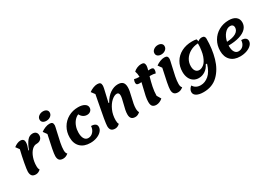

<svg xmlns="http://www.w3.org/2000/svg" viewBox="5 -1913 4477 3227"><g transform="rotate(-30 2244.0 -299.0)"><path d="M74 -83Q74 -121 96.5 -243Q119 -365 147 -478L97 -546Q167 -599 224 -599Q260 -599 277.5 -581Q295 -563 295 -531Q295 -499 286 -466Q277 -433 260 -390L270 -385Q312 -494 355.5 -547Q399 -600 461 -600Q502 -600 525 -578Q548 -556 548 -517Q548 -472 517.5 -443.5Q487 -415 433 -415Q384 -415 341 -370.5Q298 -326 272 -251Q246 -176 246 -92Q246 -41 264 -16Q220 25 172 25Q121 25 97.5 -2Q74 -29 74 -83Z M682 -740Q682 -782 718 -808.5Q754 -835 799 -835Q840 -835 865.5 -815.5Q891 -796 891 -763Q891 -721 856.5 -694Q822 -667 774 -667Q733 -667 707.5 -686.5Q682 -706 682 -740ZM604 -78Q604 -118 622.5 -214.5Q641 -311 676 -467L625 -538Q663 -566 707 -583Q751 -600 789 -600Q826 -600 841.5 -584.5Q857 -569 857 -533Q857 -519 834 -422Q808 -314 792 -232.5Q776 -151 776 -92Q776 -36 802 -16Q755 25 702 25Q651 25 627.5 -0.5Q604 -26 604 -78Z M970 -228Q970 -334 1019 -419Q1068 -504 1153.5 -552Q1239 -600 1345 -600Q1422 -600 1467.5 -572.5Q1513 -545 1513 -499Q1513 -461 1486 -436Q1459 -411 1417 -411Q1377 -411 1343.5 -432.5Q1310 -454 1290 -495Q1247 -478 1212.5 -438Q1178 -398 1158.5 -342Q1139 -286 1139 -225Q1139 -148 1165.5 -106Q1192 -64 1240 -64Q1296 -64 1335.5 -108.5Q1375 -153 1378 -217Q1430 -217 1457.5 -198Q1485 -179 1485 -141Q1485 -96 1451 -58Q1417 -20 1358.5 2.5Q1300 25 1231 25Q1109 25 1039.5 -42Q970 -109 970 -228Z M1612 -78Q1612 -145 1685 -514L1710 -645L1658 -714Q1694 -741 1737.5 -758Q1781 -775 1817 -775Q1856 -775 1873 -760Q1890 -745 1890 -710Q1890 -688 1883 -654.5Q1876 -621 1860 -554Q1856 -535 1845 -490Q1834 -445 1826 -406L1836 -401Q1893 -502 1966.5 -551Q2040 -600 2116 -600Q2179 -600 2209.5 -569.5Q2240 -539 2240 -474Q2240 -438 2233 -400Q2226 -362 2210 -296Q2194 -231 2185 -184Q2176 -137 2176 -92Q2176 -68 2181 -47.5Q2186 -27 2194 -16Q2150 25 2102 25Q2051 25 2027.5 -1Q2004 -27 2004 -78Q2004 -118 2013 -163.5Q2022 -209 2039 -272Q2053 -327 2059.5 -358Q2066 -389 2066 -414Q2066 -471 2021 -471Q1974 -471 1918 -421Q1862 -371 1823 -284Q1784 -197 1784 -92Q1784 -39 1801 -16Q1759 25 1710 25Q1659 25 1635.5 -1Q1612 -27 1612 -78Z M2778 -499Q2778 -474 2762 -439Q2723 -451 2670 -451H2649Q2622 -358 2604.5 -274Q2587 -190 2586 -106L2633 -27Q2605 -2 2572.5 11.5Q2540 25 2510 25Q2465 25 2439 1.5Q2413 -22 2413 -86Q2413 -134 2425.5 -196Q2438 -258 2461 -348L2481 -432Q2455 -430 2442 -430Q2408 -430 2395 -440.5Q2382 -451 2382 -477Q2382 -506 2398 -538Q2435 -526 2491 -526H2497V-532Q2497 -585 2478 -638Q2507 -665 2546.5 -681.5Q2586 -698 2626 -698Q2663 -698 2678.5 -682Q2694 -666 2694 -629Q2694 -606 2677 -545Q2705 -547 2718 -547Q2752 -547 2765 -536.5Q2778 -526 2778 -499Z M2911 -740Q2911 -782 2947 -808.5Q2983 -835 3028 -835Q3069 -835 3094.5 -815.5Q3120 -796 3120 -763Q3120 -721 3085.5 -694Q3051 -667 3003 -667Q2962 -667 2936.5 -686.5Q2911 -706 2911 -740ZM2833 -78Q2833 -118 2851.5 -214.5Q2870 -311 2905 -467L2854 -538Q2892 -566 2936 -583Q2980 -600 3018 -600Q3055 -600 3070.5 -584.5Q3086 -569 3086 -533Q3086 -519 3063 -422Q3037 -314 3021 -232.5Q3005 -151 3005 -92Q3005 -36 3031 -16Q2984 25 2931 25Q2880 25 2856.5 -0.5Q2833 -26 2833 -78Z M3793 -519Q3793 -319 3744 -148Q3695 23 3585.5 130Q3476 237 3305 237Q3219 237 3170.5 209.5Q3122 182 3122 133Q3122 106 3138 78.5Q3154 51 3178 36Q3223 112 3322 112Q3403 112 3476.5 50.5Q3550 -11 3591 -151H3566Q3534 -83 3477 -45.5Q3420 -8 3353 -8Q3297 -8 3253.5 -36Q3210 -64 3186.5 -115.5Q3163 -167 3163 -235Q3163 -340 3212 -423Q3261 -506 3350.5 -553Q3440 -600 3557 -600Q3604 -600 3642 -592Q3650 -571 3653 -547Q3689 -577 3734 -577Q3763 -577 3778 -562Q3793 -547 3793 -519ZM3628 -402Q3629 -421 3629 -461Q3629 -501 3628 -522H3627ZM3627 -522Q3542 -517 3475 -479.5Q3408 -442 3370 -382Q3332 -322 3332 -249Q3332 -188 3357 -154.5Q3382 -121 3427 -121Q3470 -121 3515.5 -157.5Q3561 -194 3594 -284Q3627 -374 3627 -522Z M4057 -232V-219Q4057 -146 4083 -105Q4109 -64 4155 -64Q4211 -64 4247 -103Q4283 -142 4286 -206Q4338 -206 4365.5 -186.5Q4393 -167 4393 -130Q4393 -88 4359 -52.5Q4325 -17 4266.5 4Q4208 25 4137 25Q4020 25 3954 -41Q3888 -107 3888 -223Q3888 -330 3937.5 -416Q3987 -502 4074 -551Q4161 -600 4269 -600Q4356 -600 4404 -562Q4452 -524 4452 -456Q4452 -387 4405 -337Q4358 -287 4269 -260Q4180 -233 4057 -232ZM4065 -300Q4179 -305 4241.5 -342.5Q4304 -380 4304 -444Q4304 -471 4287 -487.5Q4270 -504 4242 -504Q4182 -504 4132.5 -446Q4083 -388 4065 -300Z"/></g></svg>

Font: Lemonada SemiBold
Style: Regular
Weight: 600
Designer: Mohamed Gaber (Arabic) Eduardo Tunni (Latin)
Foundry: Kief Type Foundry
Version: Version 3.006